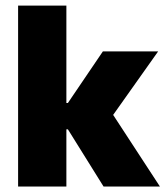

<svg xmlns="http://www.w3.org/2000/svg" viewBox="-20 -680 603 700"><path d="M563 0H357.5L227.5 -208.5H191.5V-304.5H227.5L355 -492.5H556.5L381.5 -245.5V-278ZM222 0H46V-659.5H222Z"/></svg>

Font: Anek Kannada Medium ExtraBold
Style: Regular
Weight: 800
Version: Version 1.003